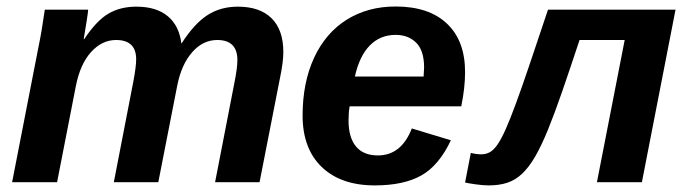

<svg xmlns="http://www.w3.org/2000/svg" viewBox="-20 -558 2106 588"><path d="M645.5 -435.5Q601.1 -435.5 568.4 -397.9Q535.6 -360.4 522.9 -296.4L464.8 0H328.6L388.7 -310.1Q397 -354.5 397 -376.5Q397 -435.5 335.4 -435.5Q292.5 -435.5 259 -398.7Q225.6 -361.8 212.4 -294.9L154.8 0H17.1L98.1 -415.5Q107.9 -461.9 117.2 -528.3H250Q250 -522.9 244.9 -490.5Q239.7 -458 236.3 -438H237.8Q275.4 -494.6 311.8 -516.1Q348.1 -537.6 397.9 -537.6Q458.5 -537.6 493.7 -508.5Q528.8 -479.5 535.6 -424.3Q574.7 -485.4 615 -511.5Q655.3 -537.6 708.5 -537.6Q775.9 -537.6 811.8 -502Q847.7 -466.3 847.7 -398.9Q847.7 -367.7 837.4 -318.8L774.9 0H638.7L698.2 -306.2Q707 -350.1 707 -374V-376.5Q705.6 -435.5 645.5 -435.5Z M1050.8 -232.4Q1047.4 -213.9 1047.4 -189Q1047.4 -137.2 1070.1 -109.6Q1092.8 -82 1137.2 -82Q1209 -82 1241.2 -164.6L1360.8 -128.4Q1324.2 -50.8 1270 -20.5Q1215.8 9.8 1127.9 9.8Q1023.9 9.8 965.3 -46.6Q906.7 -103 906.7 -204.1Q906.7 -305.2 941.9 -381.1Q977.1 -457 1041.7 -497.6Q1106.4 -538.1 1191.4 -538.1Q1293.5 -538.1 1348.9 -485.6Q1404.3 -433.1 1404.3 -337.4Q1404.3 -289.1 1392.6 -232.4ZM1277.3 -323.7 1278.8 -351.1Q1278.8 -403.3 1254.6 -427.2Q1230.5 -451.2 1191.4 -451.2Q1144.5 -451.2 1112.5 -418.7Q1080.6 -386.2 1066.9 -323.7Z M1808.1 0 1893.1 -435.5H1754.9Q1725.1 -345.7 1701.7 -277.8Q1678.2 -210 1658 -160.4Q1637.7 -110.8 1618.7 -78.1Q1599.6 -45.4 1578.9 -25.9Q1558.1 -6.3 1533.4 1.7Q1508.8 9.8 1477.1 9.8Q1458.5 9.8 1435.1 6.3Q1411.6 2.9 1404.3 1L1421.9 -89.8Q1438 -85.4 1453.6 -85.4Q1467.8 -85.4 1479.5 -91.6Q1491.2 -97.7 1503.2 -114.7Q1515.1 -131.8 1528.8 -162.6Q1542.5 -193.4 1560.5 -242.4Q1578.6 -291.5 1602.3 -361.8Q1626 -432.1 1658.2 -528.3H2048.8L1945.8 0Z"/></svg>

Font: Liberation Sans
Style: Bold Italic
Weight: 700
Italic angle: -12°
Designer: Steve Matteson
Foundry: Ascender Corporation
Version: Version 2.1.5